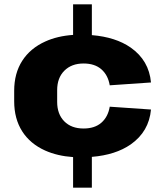

<svg xmlns="http://www.w3.org/2000/svg" viewBox="-20 -810 745 880"><path d="M401 -790V-649Q510 -640 579 -592Q663 -533 672 -432L483 -419Q475 -466 444.5 -492.5Q414 -519 363 -519Q308 -519 275 -486Q242 -453 242 -397V-343Q242 -287 274.5 -254Q307 -221 363 -221Q414 -221 444.5 -247.5Q475 -274 483 -321L672 -308Q663 -207 579 -148Q510 -100 401 -91V50H315V-90Q243 -95 187 -120Q118 -151 81.5 -208.5Q45 -266 45 -346V-394Q45 -474 82 -531.5Q119 -589 188 -620Q243 -645 315 -650V-790Z"/></svg>

Font: Pathway Extreme 8pt Thin 12pt ExtraBold
Style: Regular
Weight: 800
Version: Version 1.001;gftools[0.9.26]